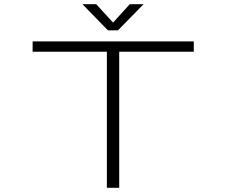

<svg xmlns="http://www.w3.org/2000/svg" viewBox="-20 -898 1090 918"><path d="M666.5 -878 544 -753H496L374 -878H440L520.5 -790L600.5 -878ZM906.5 -700V-650.5H550V0H491V-650.5H136V-700Z"/></svg>

Font: League Mono Extended UltraLight
Style: Regular
Weight: 200
Width: 9
Designer: Tyler Finck
Foundry: The League of Moveable Type / Tyler Finck
Version: Version 2.210